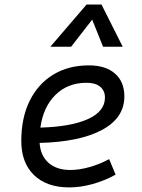

<svg xmlns="http://www.w3.org/2000/svg" viewBox="-20 -815 626 845"><path d="M289.6 -66.9Q328.6 -66.9 373.8 -79.6Q418.9 -92.3 460.4 -114.7L488.8 -46.4Q441.4 -20 387.9 -5.1Q334.5 9.8 285.2 9.8Q185.5 9.8 129.6 -44.4Q73.7 -98.6 73.7 -194.8Q73.7 -296.4 110.4 -370.8Q147 -445.3 213.9 -486.3Q280.8 -527.3 371.1 -527.3Q444.8 -527.3 486.1 -491.2Q527.3 -455.1 527.3 -390.6Q527.3 -295.9 429 -243.2Q330.6 -190.4 154.3 -186Q158.2 -129.9 193.6 -98.4Q229 -66.9 289.6 -66.9ZM157.7 -253.4Q293.5 -257.3 367.7 -291.3Q441.9 -325.2 441.9 -385.7Q441.9 -416 420.9 -433.3Q399.9 -450.7 360.8 -450.7Q278.3 -450.7 224.4 -397.7Q170.4 -344.7 157.7 -253.4ZM426.8 -794.9 520 -609.4H433.6L385.7 -728.5L293 -609.4H201.7L360.8 -794.9Z"/></svg>

Font: CaskaydiaCove NFP SemiLight
Style: Italic
Weight: 350
Italic angle: -10°
Designer: Aaron Bell
Foundry: Saja Typeworks
Version: Version 2111.001; VTT 6.35;Nerd Fonts 3.1.1